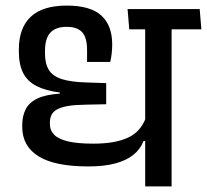

<svg xmlns="http://www.w3.org/2000/svg" viewBox="-20 -667 740 687"><path d="M594 -587.5H499.5V0H594ZM453 -562H700.5L694.5 -634.5H447ZM442.5 -562H650L644 -634.5H436.5ZM59.5 -219V-213.5Q59.5 -144 117.8 -107.8Q176 -71.5 295.5 -71.5Q352.5 -71.5 392.5 -82.2Q432.5 -93 457.5 -113.2Q482.5 -133.5 493.5 -162.5H505L502 -246Q483 -194.5 436.5 -173.8Q390 -153 314.5 -153Q258 -153 223.8 -161Q189.5 -169 174 -184.8Q158.5 -200.5 158.5 -223.5V-228.5Q158.5 -244 164.2 -255.8Q170 -267.5 184.2 -275.5Q198.5 -283.5 223.5 -287.8Q248.5 -292 287 -292.5L360 -294V-369.5L289 -372Q233.5 -373.5 201 -384Q168.5 -394.5 154.8 -416.8Q141 -439 141 -476V-484Q141 -529.5 160.2 -550.2Q179.5 -571 218.5 -571Q255.5 -571 273.5 -552.2Q291.5 -533.5 291.5 -488V-445.5H374.5Q378 -461 379.8 -477.2Q381.5 -493.5 381.5 -508Q381.5 -576 342.5 -611.5Q303.5 -647 219 -647Q132.5 -647 90 -607Q47.5 -567 47.5 -490V-482.5Q47.5 -436 62.8 -406Q78 -376 110.5 -359.2Q143 -342.5 194 -336V-332Q142.5 -328.5 113.2 -314.2Q84 -300 71.8 -275.8Q59.5 -251.5 59.5 -219Z"/></svg>

Font: Anek Devanagari Medium
Style: Regular
Weight: 500
Designer: Kailash Malviya (Devanagari) & Yesha Goshar (Latin)
Foundry: Ek Type
Version: Version 1.003